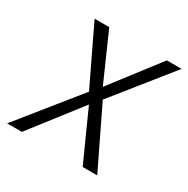

<svg xmlns="http://www.w3.org/2000/svg" viewBox="-137 -642 740 755"><g transform="rotate(30 233.5 -264.0)"><path d="M399.5 0H333.5L232 -225L57.5 0H-9.5L207 -269L82.5 -528.5H149L244.5 -312.5L410.5 -528.5H477.5L269.5 -269Z"/></g></svg>

Font: Roberto Sans Light
Style: Italic
Weight: 300
Italic angle: -11°
Designer: Google
Version: Version 1.00;June 11, 2020;FontCreator 12.0.0.2522 64-bit; t